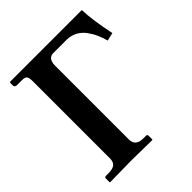

<svg xmlns="http://www.w3.org/2000/svg" viewBox="-182 -761 876 876"><g transform="rotate(-45 256.0 -322.5)"><path d="M100.1 -77.1V-573.2Q100.1 -597.2 94 -605Q87.9 -612.8 69.8 -612.8H38.1Q22 -612.8 22 -625V-643.1L25.9 -646H487.8Q490.2 -577.6 512.2 -473.1L473.1 -463.9Q466.3 -489.3 456.5 -511Q446.8 -532.7 431.4 -553.7Q416 -574.7 393.1 -586.9Q370.1 -599.1 341.8 -599.1H255.9Q239.7 -599.1 231 -587.2Q222.2 -575.2 222.2 -553.2V-77.1Q222.2 -55.2 234.4 -44.2Q246.6 -33.2 275.9 -33.2H291Q297.9 -33.2 297.9 -23.9V-1L295.9 1Q196.3 -1 161.1 -1L23.9 1L22 -1V-23.9Q22 -33.2 30.8 -33.2H44.9Q74.7 -33.2 87.4 -43.2Q100.1 -53.2 100.1 -77.1Z"/></g></svg>

Font: Linux Libertine G
Style: Semibold
Weight: 600
Designer: Philipp H. Poll
Foundry: Philipp H. Poll
Version: Version 5.1.1